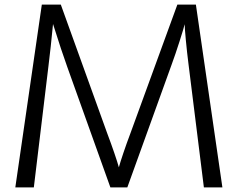

<svg xmlns="http://www.w3.org/2000/svg" viewBox="-20 -790 1040 840"><path d="M788 -684Q784 -667 765.5 -609Q747 -551 730 -505L537 30H463L274 -498Q250 -564 212 -685Q202 -581 192 -501L128 30H47L163 -770H246L449 -207Q466 -162 480 -121Q494 -80 500 -58Q506 -80 520 -121.5Q534 -163 551 -208L756 -770H837L953 30H872L805 -507Q798 -562 793 -615Q788 -668 788 -684Z"/></svg>

Font: LINE Seed JP_TTF Regular
Style: Regular
Weight: 400
Designer: LINE & Fontrix & Fontworks
Version: Version 1.002